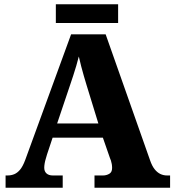

<svg xmlns="http://www.w3.org/2000/svg" viewBox="-20 -874 812 894"><path d="M6 0V-57H15Q32 -57 46.5 -63Q61 -69 73.5 -84Q86 -99 97 -128L311 -714H472L679 -127Q688 -101 700 -86Q712 -71 726.5 -64Q741 -57 758 -57H772V0H420V-57H460Q475 -57 488.5 -64.5Q502 -72 502 -92Q502 -101 500.5 -110Q499 -119 496.5 -126.5Q494 -134 492 -138L459 -233H225L199 -155Q197 -147 193.5 -136Q190 -125 188 -113.5Q186 -102 186 -93Q186 -76 196.5 -66.5Q207 -57 226 -57H272V0ZM246 -299H438L383 -478Q377 -498 370.5 -520Q364 -542 358 -565.5Q352 -589 347 -611Q342 -590 335 -567Q328 -544 321 -522Q314 -500 307 -480ZM240 -767V-854H530V-767Z"/></svg>

Font: Noto Serif Kannada ExtraBold
Style: Regular
Weight: 800
Version: Version 2.003